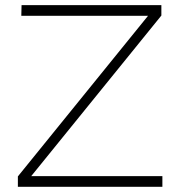

<svg xmlns="http://www.w3.org/2000/svg" viewBox="-20 -719 694 739"><path d="M601.1 -659.2 100.1 -41H605V0H48.8V-40L549.8 -658.2H62L63 -699.2H601.1Z"/></svg>

Font: Montserrat Ultra Light
Style: Regular
Weight: 200
Designer: Julieta Ulanovsky
Foundry: Julieta Ulanovsky
Version: Version 3.001;PS 003.001;hotconv 1.0.70;makeotf.lib2.5.58329